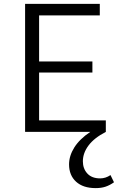

<svg xmlns="http://www.w3.org/2000/svg" viewBox="-20 -678 619 987"><path d="M406 151Q406 189 429 214Q452 239 495 239Q523 239 548 222L566 259Q545 274 523 281.5Q501 289 472 289Q407 289 371 256Q335 223 335 167Q335 123 362 80Q389 37 444 0H109V-658H493V-599H181V-362H455V-305H181V-59H524V0Q464 31 435 70Q406 109 406 151Z"/></svg>

Font: QiushuiShotai Bright
Style: Regular
Weight: 400
Designer: Christian Thalmann (Catharsis Fonts)
Version: Version 1.250;